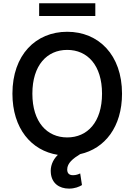

<svg xmlns="http://www.w3.org/2000/svg" viewBox="-20 -929 812 1159"><path d="M716.6 -363.6C716.6 -597.7 575.3 -737.2 385.7 -737.2C196 -737.2 55 -597.7 55 -363.6C55 -153.8 168.7 -19.5 329.2 5.7C295.8 38.4 283 78.1 286.9 115.8C292.3 176.5 336.3 209.5 396.7 209.5C431.8 209.5 458.5 198.2 474.8 188.2L464.1 117.9C454.5 122.5 440 128.6 421.2 128.6C396 128.6 385.7 115.8 385.7 93.8C385.7 55.8 420.8 27.7 463.8 1.4C612.9 -32 716.6 -163 716.6 -363.6ZM175.4 -363.6C175.4 -535.2 263.8 -627.8 385.7 -627.8C507.8 -627.8 595.9 -535.2 595.9 -363.6C595.9 -192.1 507.8 -99.4 385.7 -99.4C263.8 -99.4 175.4 -192.1 175.4 -363.6ZM216.3 -832.4H555.4V-909.1H216.3Z"/></svg>

Font: Magic Ui Pro Semi Bold
Style: Regular
Weight: 600
Designer: Stefan Endress, Andreas Faust
Version: Version 1.000;FEAKit 1.0